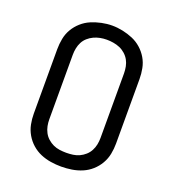

<svg xmlns="http://www.w3.org/2000/svg" viewBox="-136 -852 873 965"><g transform="rotate(20 300.0 -369.0)"><path d="M300 8Q272 8 243.5 3.5Q215 -1 189 -12Q163 -23 141.5 -42Q120 -61 105.5 -86Q91 -111 85.5 -139Q80 -167 80 -195V-540Q80 -568 85.5 -596.5Q91 -625 105.5 -649.5Q120 -674 141.5 -693Q163 -712 189 -723Q215 -734 243.5 -740Q272 -746 300 -746Q328 -746 356.5 -740Q385 -734 411 -723Q437 -712 458.5 -693Q480 -674 494.5 -649.5Q509 -625 514.5 -596.5Q520 -568 520 -540V-195Q520 -167 514.5 -139Q509 -111 494.5 -86Q480 -61 458.5 -42Q437 -23 411 -12Q385 -1 356.5 3.5Q328 8 300 8ZM300 -66Q318 -66 336 -68.5Q354 -71 370 -78.5Q386 -86 399.5 -98Q413 -110 421.5 -126Q430 -142 433.5 -159.5Q437 -177 437 -195V-540Q437 -558 433.5 -576Q430 -594 421.5 -609.5Q413 -625 399 -637.5Q385 -650 368.5 -657Q352 -664 334 -667Q316 -670 298 -670Q280 -670 262.5 -666.5Q245 -663 229 -655.5Q213 -648 199.5 -636Q186 -624 178 -608.5Q170 -593 166.5 -575.5Q163 -558 163 -540V-195Q163 -177 166.5 -159.5Q170 -142 178.5 -126Q187 -110 200.5 -98Q214 -86 230 -78.5Q246 -71 264 -68.5Q282 -66 300 -66Z"/></g></svg>

Font: Iosevka Meiseki Sans
Style: Regular
Weight: 400
Monospace: yes
Designer: Belleve Invis
Foundry: Belleve Invis
Version: Version 11.2.6; ttfautohint (v1.8.4)